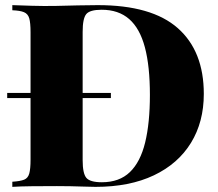

<svg xmlns="http://www.w3.org/2000/svg" viewBox="-20 -728 851 748"><path d="M361 -708Q571 -708 672.5 -618.5Q774 -529 774 -362Q774 -253 724 -171.5Q674 -90 579.5 -45Q485 0 352 0Q336 0 309.5 -1Q283 -2 254 -2.5Q225 -3 202 -3Q152 -3 104.5 -2.5Q57 -2 28 0V-20Q59 -22 74 -28Q89 -34 94 -52Q99 -70 99 -106V-602Q99 -639 94 -656.5Q89 -674 73.5 -680.5Q58 -687 28 -688V-708Q57 -707 104.5 -705.5Q152 -704 200 -705Q237 -706 283.5 -707Q330 -708 361 -708ZM376 -690Q330 -690 316 -673Q302 -656 302 -604V-104Q302 -52 316.5 -35Q331 -18 377 -18Q445 -18 486 -57.5Q527 -97 545.5 -173Q564 -249 564 -358Q564 -470 544.5 -543.5Q525 -617 483.5 -653.5Q442 -690 376 -690ZM412 -366V-346H8V-366Z"/></svg>

Font: Playfair Display Black
Style: Regular
Weight: 900
Designer: Claus Eggers Sørensen
Foundry: Claus Eggers Sørensen
Version: Version 1.203